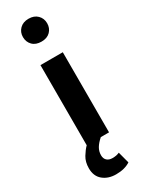

<svg xmlns="http://www.w3.org/2000/svg" viewBox="-239 -750 754 990"><g transform="rotate(-30 138.0 -254.5)"><path d="M156 0Q133 20 121.5 39.5Q110 59 110 82Q110 102 122 113Q134 124 154 124Q168 124 177.5 122Q187 120 196 116L214 184Q181 206 129 206Q83 206 52.5 181Q22 156 22 109Q22 71 38.5 44Q55 17 72 0V-477H205V0ZM66 -647Q66 -676 85.5 -695.5Q105 -715 138 -715Q171 -715 190.5 -695.5Q210 -676 210 -647Q210 -618 191 -598.5Q172 -579 138 -579Q104 -579 85 -598.5Q66 -618 66 -647Z"/></g></svg>

Font: Mukta Mahee
Style: Bold
Weight: 700
Designer: Shuchita Grover, Noopur Datye, Girish Dalvi, Yashodeep Gholap
Foundry: Ek Type
Version: Version 2.538;PS 1.000;hotconv 16.6.51;makeotf.lib2.5.65220;